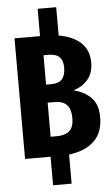

<svg xmlns="http://www.w3.org/2000/svg" viewBox="-64 -871 628 1072"><g transform="rotate(-5 250.0 -334.5)"><path d="M293 -3V160H189V0H46V-676H189V-829H293V-670Q374 -656 417.5 -614.5Q461 -573 461 -504Q461 -446 430 -409.5Q399 -373 349 -358Q410 -343 447 -305.5Q484 -268 484 -196Q484 -109 433.5 -61.5Q383 -14 293 -3ZM199 -568V-403H227Q270 -403 289 -425Q308 -447 308 -489Q308 -529 288.5 -548.5Q269 -568 224 -568ZM329 -204Q329 -254 307 -278Q285 -302 237 -302H199V-111H233Q280 -111 304.5 -132.5Q329 -154 329 -204Z"/></g></svg>

Font: Fira Sans Extra Condensed
Style: Bold
Weight: 700
Width: 1
Designer: Carrois Corporate & Edenspiekermann AG
Foundry: Carrois Corporate GbR & Edenspiekermann AG
Version: Version 4.203